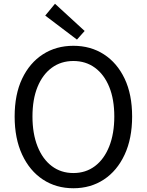

<svg xmlns="http://www.w3.org/2000/svg" viewBox="-20 -990 782 1023"><path d="M371 13Q279 13 208.5 -33.5Q138 -80 98 -166Q58 -252 58 -369Q58 -487 98 -571Q138 -655 208.5 -700.5Q279 -746 371 -746Q463 -746 533.5 -700.5Q604 -655 644 -571Q684 -487 684 -369Q684 -252 644 -166Q604 -80 533.5 -33.5Q463 13 371 13ZM371 -68Q437 -68 486 -105Q535 -142 562 -210Q589 -278 589 -369Q589 -461 562 -527Q535 -593 486 -629Q437 -665 371 -665Q305 -665 256 -629Q207 -593 180 -527Q153 -461 153 -369Q153 -278 180 -210Q207 -142 256 -105Q305 -68 371 -68ZM390 -779 221 -907 273 -970 431 -825Z"/></svg>

Font: Chocolate Classical Sans
Style: Regular
Weight: 400
Designer: 田海東、宇文滿月
Foundry: Moonlit Owen
Version: Version 1.001